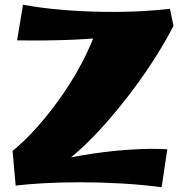

<svg xmlns="http://www.w3.org/2000/svg" viewBox="-20 -770 783 809"><path d="M187 -42 33 -134Q86 -177 141.5 -240Q197 -303 249 -379Q301 -455 341.5 -537.5Q382 -620 404 -703L711 -661Q683 -606 641 -538.5Q599 -471 546 -399.5Q493 -328 433.5 -259.5Q374 -191 311.5 -134.5Q249 -78 187 -42ZM661 19Q579 8 491 3Q403 -2 319.5 -2Q236 -2 165 2Q94 6 46 12L33 -134L223 -94Q292 -111 373.5 -123Q455 -135 536.5 -140Q618 -145 685 -141ZM52 -600 77 -750Q160 -735 248.5 -728Q337 -721 421 -720Q505 -719 576.5 -723Q648 -727 696 -733L711 -661Q606 -635 500 -621Q394 -607 283.5 -602.5Q173 -598 52 -600Z"/></svg>

Font: Marhey Light
Style: Regular
Weight: 300
Designer: Nur Syamsi & Bustanul Arifin
Foundry: Namelatype
Version: Version 1.000